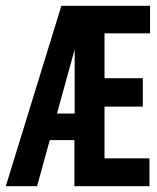

<svg xmlns="http://www.w3.org/2000/svg" viewBox="-22 -643 542 663"><path d="M189.9 -623H496.1V-527.8H338.9V-373H471.2V-274.9H338.9V-96.2H494.1V0H234.9V-159.2H149.9L106 0H-2ZM235.8 -472.2 174.8 -251H235.8Z"/></svg>

Font: InconsolataGo
Style: Bold
Weight: 700
Designer: Raph Levien, Kirill Tkachev(cyreal.org)
Foundry: Raph Levien, Kirill Tkachev(cyreal.org)
Version: Version 1.015; ttfautohint (v0.92) -l 8 -r 50 -G 200 -x 14 -